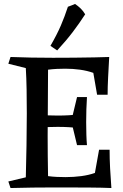

<svg xmlns="http://www.w3.org/2000/svg" viewBox="-20 -947 617 967"><path d="M385 -371V-302Q350 -305 325.5 -306.5Q301 -308 270 -308Q246 -308 219.5 -307Q193 -306 160 -304V-369Q196 -367 221 -366Q246 -365 270 -365Q302 -365 326.5 -366.5Q351 -368 385 -371ZM418 -458Q416 -428 415 -396Q414 -364 414 -332Q414 -299 415 -268Q416 -237 418 -216H368L344 -316V-358L368 -458ZM541 0Q497 -2 425 -2.5Q353 -3 261 -3Q142 -3 33 0L22 -33L110 -54Q112 -135 113.5 -216Q115 -297 115 -376Q115 -439 114 -496Q113 -553 110 -604L22 -626L33 -660Q83 -658 138 -657Q193 -656 247 -656Q296 -656 352 -656.5Q408 -657 456.5 -658Q505 -659 530 -660Q527 -607 524.5 -557.5Q522 -508 522 -470H469L450 -580Q419 -591 383 -596Q347 -601 309 -601Q288 -601 266.5 -600Q245 -599 222 -596Q222 -501 221 -419Q220 -337 220 -263Q220 -217 220.5 -164Q221 -111 222 -60Q244 -57 266.5 -56Q289 -55 311 -55Q351 -55 389 -60Q427 -65 458 -76L479 -193H532Q532 -148 534.5 -99.5Q537 -51 541 0ZM358 -927Q373 -917 385.5 -905Q398 -893 409 -875Q380 -830 347 -786.5Q314 -743 268 -693L234 -716Q267 -773 286.5 -818.5Q306 -864 322 -913Q330 -916 339.5 -919.5Q349 -923 358 -927Z"/></svg>

Font: Ruwudu Medium
Style: Regular
Weight: 500
Designer: Becca Hirsbrunner Spalinger
Foundry: SIL International
Version: Version 3.000